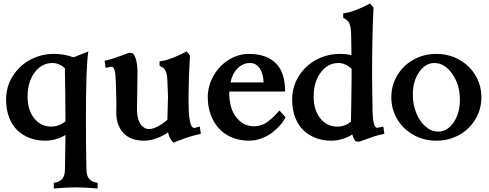

<svg xmlns="http://www.w3.org/2000/svg" viewBox="-20 -797 2781 1091"><path d="M236.3 2.4Q190.4 2.4 150.6 -12.2Q110.8 -26.9 80.3 -55.2Q49.8 -83.5 32.2 -128.7Q14.6 -173.8 14.6 -231Q14.6 -304.7 52.5 -364.7Q90.3 -424.8 152.3 -457.8Q214.4 -490.7 286.6 -490.7Q345.7 -490.7 393.6 -472.2H399.4Q399.9 -472.2 400.6 -472.4Q401.4 -472.7 402.8 -473.1Q404.3 -473.6 405.8 -474.1H405.3Q413.1 -477.5 443.6 -489.3Q474.1 -501 481.9 -504.4Q468.3 -420.9 468.3 -132.8V-98.6Q468.3 44.4 471.2 166.5Q471.7 202.1 486.8 219.7Q502 237.3 534.7 241.7V273.9Q455.1 267.6 410.2 267.6Q365.2 267.6 285.6 273.9V241.7Q318.4 237.3 333.5 219.7Q348.6 202.1 349.1 166.5Q351.6 45.4 352.1 -29.8Q296.9 2.4 236.3 2.4ZM352.1 -107.9Q351.1 -295.4 348.6 -409.7Q315.4 -439 277.8 -439Q217.3 -439 177 -385.3Q136.7 -331.5 136.7 -248Q136.7 -171.9 174.3 -124.8Q211.9 -77.6 270.5 -77.6Q314.9 -77.6 352.1 -107.9Z M714.4 -497.1 734.4 -494.6Q761.2 -465.8 761.2 -382.8Q761.2 -357.9 759.8 -279.5Q758.3 -201.2 758.3 -178.2Q758.3 -146 765.1 -122.1Q772 -98.1 782.7 -86.2Q793.5 -74.2 804 -68.8Q814.5 -63.5 825.2 -63.5Q849.1 -63.5 878.2 -79.3Q907.2 -95.2 931.2 -116.7Q931.2 -139.6 932.9 -182.9Q934.6 -226.1 934.6 -244.6Q934.6 -251 934.1 -266.8Q933.6 -282.7 933.1 -290Q932.6 -297.4 932.1 -312.3Q931.6 -327.1 931.4 -332.8Q931.2 -338.4 930.4 -350.1Q929.7 -361.8 928.7 -366.2Q927.7 -370.6 926 -379.2Q924.3 -387.7 922.1 -391.4Q919.9 -395 916.5 -400.9Q913.1 -406.7 908.9 -409.9Q904.8 -413.1 899.2 -416.5Q893.6 -419.9 886.7 -422.9V-448.7Q919.9 -452.1 962.9 -468.8Q1005.9 -485.4 1040 -505.4L1059.6 -481.9Q1052.2 -362.8 1051.3 -253.4Q1051.3 -227.5 1051.5 -209.2Q1051.8 -190.9 1052.7 -167.7Q1053.7 -144.5 1055.9 -128.7Q1058.1 -112.8 1061.8 -98.4Q1065.4 -84 1071 -76.9Q1076.7 -69.8 1084 -69.8Q1084.5 -69.8 1115.2 -78.1L1121.1 -36.1Q1096.2 -31.2 1073.2 -24.7Q1050.3 -18.1 1037.4 -13.7Q1024.4 -9.3 1000.7 0Q977.1 9.3 964.8 13.7Q941.4 -10.3 935.1 -44.4Q863.8 2.4 797.9 2.4Q722.2 2.4 681.4 -41.3Q640.6 -85 640.6 -156.7Q640.6 -162.6 640.9 -175.5Q641.1 -188.5 641.1 -194.8V-220.7Q641.1 -222.7 639.6 -276.9Q639.6 -284.2 639.2 -298.1Q638.7 -312 638.4 -320.3Q638.2 -328.6 637.7 -341.3Q637.2 -354 636.5 -361.8Q635.7 -369.6 634.5 -379.6Q633.3 -389.6 631.6 -395.8Q629.9 -401.9 627.4 -407.2Q625 -412.6 621.8 -415.3Q618.7 -418 614.7 -418Q609.4 -418 580.1 -411.1L574.2 -452.1Q603 -458 626.5 -465.6Q649.9 -473.1 674.3 -482.7Q698.7 -492.2 714.4 -497.1Z M1600.1 -276.9H1282.7V-265.1Q1282.7 -217.8 1297.1 -176.8Q1311.5 -135.7 1344.5 -107.7Q1377.4 -79.6 1423.3 -79.6Q1445.8 -79.6 1466.6 -86.9Q1487.3 -94.2 1506.1 -109.1Q1524.9 -124 1537.8 -136.7Q1550.8 -149.4 1567.9 -168.9L1602.5 -131.3Q1592.3 -109.4 1572.8 -86.7Q1553.2 -64 1526.9 -43.7Q1500.5 -23.4 1465.6 -10.5Q1430.7 2.4 1395 2.4Q1340.3 2.4 1295.4 -17.1Q1250.5 -36.6 1221.2 -70.3Q1191.9 -104 1176.3 -148.4Q1160.6 -192.9 1160.6 -243.7Q1160.6 -309.1 1193.4 -366.5Q1226.1 -423.8 1280 -457.3Q1334 -490.7 1394 -490.7Q1492.7 -490.7 1546.4 -438.7Q1600.1 -386.7 1600.1 -276.9ZM1290 -328.6H1478Q1476.1 -377.9 1455.8 -408.4Q1435.5 -439 1401.4 -439Q1360.4 -439 1329.8 -408.2Q1299.3 -377.4 1290 -328.6Z M1861.8 2.4Q1815.9 2.4 1776.1 -12.2Q1736.3 -26.9 1705.8 -55.2Q1675.3 -83.5 1657.7 -128.7Q1640.1 -173.8 1640.1 -231Q1640.1 -304.7 1678 -364.7Q1715.8 -424.8 1777.8 -457.8Q1839.8 -490.7 1912.1 -490.7Q1943.4 -490.7 1977.1 -484.4Q1976.1 -541.5 1975.6 -580.6Q1975.6 -634.8 1967.3 -659.2Q1959 -683.6 1930.2 -695.3V-721.2Q1962.9 -724.6 2005.6 -741.2Q2048.3 -757.8 2083 -777.3L2102.5 -753.9Q2094.2 -593.8 2094.2 -361.3Q2094.2 -314.5 2096.7 -188.5Q2096.7 -70.8 2123.5 -70.8Q2127.9 -70.8 2158.2 -77.6L2164.1 -36.6Q2134.3 -30.8 2110.4 -23.2Q2086.4 -15.6 2061 -6.1Q2035.6 3.4 2021 8.3L2001.5 6.3Q1989.7 -5.4 1981.9 -32.7Q1924.3 2.4 1861.8 2.4ZM1978 -361.3V-406.2Q1941.9 -439 1903.3 -439Q1842.8 -439 1802.5 -385.3Q1762.2 -331.5 1762.2 -248Q1762.2 -171.9 1799.8 -124.8Q1837.4 -77.6 1896 -77.6Q1939 -77.6 1974.1 -105V-106L1976.1 -211.4Q1976.1 -226.6 1977.1 -282Q1978 -337.4 1978 -361.3Z M2236.8 -120.4Q2203.6 -176.8 2203.6 -244.1Q2203.6 -311.5 2236.8 -367.9Q2270 -424.3 2328.9 -457.5Q2387.7 -490.7 2459.5 -490.7Q2531.2 -490.7 2590.1 -457.5Q2648.9 -424.3 2682.1 -367.9Q2715.3 -311.5 2715.3 -244.1Q2715.3 -176.8 2682.1 -120.4Q2648.9 -64 2590.1 -30.8Q2531.2 2.4 2459.5 2.4Q2387.7 2.4 2328.9 -30.8Q2270 -64 2236.8 -120.4ZM2448.7 -439Q2397 -439 2361.3 -387Q2325.7 -335 2325.7 -259.3Q2325.7 -203.1 2345.5 -154.5Q2365.2 -106 2398.4 -77.6Q2431.6 -49.3 2469.7 -49.3Q2522.5 -49.3 2557.9 -101.6Q2593.3 -153.8 2593.3 -230Q2593.3 -315.4 2550 -377.2Q2506.8 -439 2448.7 -439Z"/></svg>

Font: Flanker
Style: Bold
Weight: 700
Designer: Flanker
Foundry: Flanker
Version: Version 2.021